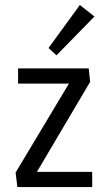

<svg xmlns="http://www.w3.org/2000/svg" viewBox="-20 -762 430 782"><path d="M50.8 0 43.5 -59.1 260.7 -421.4H53.7V-483.4H341.3L347.2 -428.7L130.4 -62H355.5V0ZM210 -536.6 177.7 -566.4 305.2 -741.7 364.7 -694.8Z"/></svg>

Font: Anaheim Medium
Style: Regular
Weight: 500
Version: Version 2.001